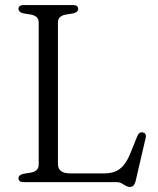

<svg xmlns="http://www.w3.org/2000/svg" viewBox="-20 -720 624 759"><path d="M271.5 -667.5 238 -662Q224 -659 216.5 -651.5Q209 -644 209 -630V-72Q209 -53 221 -43.8Q233 -34.5 259 -34.5H389.5Q416.5 -34.5 435.5 -42Q454.5 -49.5 469.5 -67.8Q484.5 -86 497 -118L523 -182.5Q527 -191 532 -194.5Q537 -198 544 -196.5Q552 -195.5 555 -189.5Q558 -183.5 555.5 -173.5L516 -3.5Q513 8 507.5 13.5Q502 19 493 19Q484.5 19 477 14.2Q469.5 9.5 460.8 4.8Q452 0 439.5 0H73Q63 0 58 -4Q53 -8 53 -15Q53 -27.5 70.5 -32.5L104 -38Q118 -41 125.5 -48.8Q133 -56.5 133 -70V-630Q133 -644 125.5 -651.5Q118 -659 104 -662L70.5 -667.5Q53 -672.5 53 -685Q53 -692 58 -696Q63 -700 73 -700H269Q279.5 -700 284.2 -696Q289 -692 289 -685Q289 -672.5 271.5 -667.5Z"/></svg>

Font: Fraunces 48pt Soft Wonky Light
Style: Regular
Weight: 300
Version: Version 1.000;[b76b70a41]